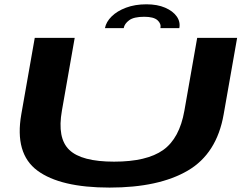

<svg xmlns="http://www.w3.org/2000/svg" viewBox="-20 -846 1138 870"><path d="M476.5 4Q253.5 4 149.5 -73Q45.5 -150 76.5 -328L137.5 -674.5H318.5L260.5 -344.5Q238.5 -220 294 -166.8Q349.5 -113.5 497 -113.5Q645 -113.5 719.2 -166.2Q793.5 -219 815.5 -344.5L873.5 -674.5H1054.5L993.5 -328Q962.5 -150 831 -73Q699.5 4 476.5 4ZM643.5 -826.5Q693 -826.5 728.2 -811.2Q763.5 -796 780.8 -771.5Q798 -747 792.5 -718.5H707Q711 -739 693.5 -754.5Q676 -770 633.5 -770Q586.5 -770 565.2 -754.2Q544 -738.5 540.5 -718.5H455.5Q461 -747 485.8 -771.5Q510.5 -796 551 -811.2Q591.5 -826.5 643.5 -826.5Z"/></svg>

Font: Anybody UltraExpanded SemiBold
Style: Italic
Weight: 600
Width: 9
Italic angle: -10°
Designer: Tyler Finck
Foundry: Etcetera Type Company
Version: Version 1.010; ttfautohint (v1.8.3) -l 8 -r 50 -G 200 -x 14 